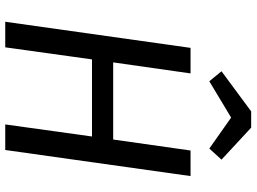

<svg xmlns="http://www.w3.org/2000/svg" viewBox="-140 -814 955 714"><g transform="rotate(90 337.0 -457.5)"><path d="M156.5 0H61.4L158.5 -689.1H253.5L212.5 -401.4H499.3L540.2 -689.1H635.3L538.3 0H443.2L488.1 -322.6H201.4ZM417.8 -840 282.7 -758.9 245.5 -804.2 394.6 -914.5H455.2L574.2 -804.2L532.9 -758.9Z"/></g></svg>

Font: Fira Sans Variable
Style: Italic
Weight: 397
Italic angle: -8°
Designer: Carrois Corporate & Edenspiekermann AG
Foundry: Carrois Corporate GbR & Edenspiekermann AG
Version: Version 4.202